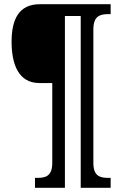

<svg xmlns="http://www.w3.org/2000/svg" viewBox="-20 -780 580 911"><path d="M146 111H288V-704H363V111H505V64H494C455 64 423 56 423 -7V-641C423 -704 455 -713 494 -713H505V-760H169C70 -760 35 -689 35 -582C35 -478 66 -386 167 -386H228V-7C228 56 196 64 157 64H146Z"/></svg>

Font: Noto Serif Sinhala Condensed SemiBold
Style: Regular
Weight: 600
Width: 3
Designer: Jelle Bosma - Monotype Design Team
Foundry: Monotype Imaging Inc.
Version: Version 2.007